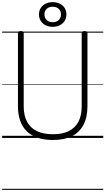

<svg xmlns="http://www.w3.org/2000/svg" viewBox="-20 -1292 987 1798"><path d="M475 19Q396 19 334.5 -1.5Q273 -22 231.5 -62Q190 -102 169 -161.5Q148 -221 148 -299V-982Q148 -992 154.5 -996.5Q161 -1001 175 -1001Q189 -1001 195.5 -996.5Q202 -992 202 -982V-297Q202 -211 233 -152.5Q264 -94 325 -64.5Q386 -35 476 -35Q564 -35 624 -64.5Q684 -94 714.5 -152.5Q745 -211 745 -297V-982Q745 -992 751.5 -996.5Q758 -1001 772 -1001Q799 -1001 799 -982V-299Q799 -195 762 -124Q725 -53 653 -17Q581 19 475 19ZM473 -1041Q436 -1041 407 -1055.5Q378 -1070 361.5 -1096.5Q345 -1123 345 -1157Q345 -1191 361.5 -1217Q378 -1243 407 -1257.5Q436 -1272 473 -1272Q511 -1272 540 -1257.5Q569 -1243 585.5 -1217Q602 -1191 602 -1157Q602 -1123 585.5 -1096.5Q569 -1070 540 -1055.5Q511 -1041 473 -1041ZM473 -1084Q509 -1084 530 -1104.5Q551 -1125 551 -1157Q551 -1189 530 -1209Q509 -1229 473 -1229Q438 -1229 417 -1209Q396 -1189 396 -1157Q396 -1125 417 -1104.5Q438 -1084 473 -1084ZM0 476H947V486H0ZM0 -20H947V0H0ZM0 -505H947V-500H0ZM0 -996H947V-986H0Z"/></svg>

Font: Playwrite PL Guides
Style: Regular
Weight: 400
Designer: Veronika Burian, José Scaglione
Foundry: TypeTogether
Version: Version 1.003